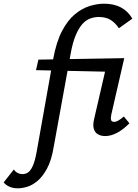

<svg xmlns="http://www.w3.org/2000/svg" viewBox="-157 -731 748 1040"><path d="M-60 289Q-87 289 -106.5 280Q-126 271 -137 257L-82 187Q-74 199 -62 205.5Q-50 212 -34 212Q-20 212 -6.5 204Q7 196 19.5 170Q32 144 42 89L131 -411Q148 -504 179 -563Q210 -622 249 -654Q288 -686 329 -698.5Q370 -711 407 -711Q459 -711 497.5 -691Q536 -671 560 -630L487 -578Q467 -608 441.5 -623.5Q416 -639 378 -639Q354 -639 331 -630.5Q308 -622 288.5 -600Q269 -578 252.5 -538.5Q236 -499 225 -436L134 64Q122 137 98 181.5Q74 226 45.5 249.5Q17 273 -10.5 281Q-38 289 -60 289ZM38 -351 51 -408 516 -416 496 -341ZM413 6Q390 6 373.5 -3.5Q357 -13 351 -33.5Q345 -54 353 -87L422 -386L516 -416L446 -111Q442 -93 444.5 -82Q447 -71 461 -71Q472 -71 484 -78Q496 -85 514 -100L544 -63Q510 -29 477 -11.5Q444 6 413 6Z"/></svg>

Font: Ysabeau Office SemiBold
Style: Italic
Weight: 600
Italic angle: -12°
Designer: Christian Thalmann (Catharsis Fonts)
Version: Version 2.001;gftools[0.9.30]; featfreeze: tnum,lnum,ss02